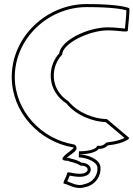

<svg xmlns="http://www.w3.org/2000/svg" viewBox="-20 -730 659 948"><path d="M38 -350C38 -175 174 -30 342 -2C356 4 236 64 316 64C330 72 350 70 378 88C424 86 426 128 374 128C338 128 311 114 311 126C311 139 284 177 297 177C310 177 352 208 396 195C454 185 480 135 476 96C474 56 415 34 370 32C451 32 468 5 468 5C486 6 502 -1 512 -12C602 -22 624 -50 617 -50L508 -142C452 -142 366 -170 318 -230C223 -290 231 -404 287 -460C287 -514 418 -580 512 -580C568 -580 611 -568 611 -579C611 -590 624 -690 617 -690C617 -690 579 -710 408 -710C210 -710 38 -549 38 -350ZM53 -350C53 -540 218 -695 408 -695C536 -695 588 -684 604 -679C604 -658 599 -609 597 -589C581 -590 549 -595 512 -595C418 -595 282 -534 272 -466C266 -460 262 -454 257 -447C214 -381 218 -278 308 -219C360 -156 444 -129 502 -127L595 -49C582 -42 555 -32 510 -27L505 -26C496 -17 486 -9 469 -10H460L456 -3C455 -1 437 17 370 17L369 47C414 49 460 72 461 97V98C464 130 443 171 393 180L392 181C363 190 332 173 312 165C316 155 321 147 324 137C335 139 353 143 374 143C402 143 427 132 428 108C429 85 405 74 382 73C349 53 330 56 320 49H309C323 36 349 24 357 7C360 1 357 -12 348 -16H346L344 -17C183 -44 53 -183 53 -350Z"/></svg>

Font: Ampere
Style: OuLn
Weight: 400
Version: Version 1